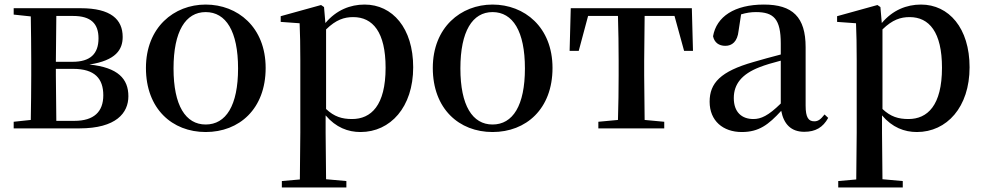

<svg xmlns="http://www.w3.org/2000/svg" viewBox="-20 -563 4315 842"><path d="M113 0H328C490 0 543 -68 543 -141C543 -217 498 -267 372 -280C489 -298 518 -346 518 -401C518 -478 466 -527 334 -527H40V-499L115 -491C116 -435 117 -351 117 -296V-232C117 -177 116 -93 115 -37L40 -29V0ZM227 -493H301C379 -493 412 -459 412 -395C412 -326 375 -292 298 -292H225ZM225 -261H301C396 -261 433 -218 433 -145C433 -73 392 -33 306 -33H227L225 -232Z M882 16C1029 16 1145 -85 1145 -265C1145 -444 1022 -543 882 -543C743 -543 620 -443 620 -265C620 -86 735 16 882 16ZM882 -17C794 -17 741 -100 741 -263C741 -426 794 -510 882 -510C971 -510 1024 -426 1024 -263C1024 -100 971 -17 882 -17Z M1561 16C1692 16 1792 -93 1792 -268C1792 -440 1701 -543 1579 -543C1516 -543 1455 -519 1407 -462L1401 -532L1388 -541L1211 -492V-467L1294 -461C1296 -412 1297 -366 1297 -299V19L1295 224L1216 231V259H1499V231L1410 223L1408 19V-57C1453 -4 1506 16 1561 16ZM1410 -434C1454 -477 1490 -488 1529 -488C1615 -488 1671 -422 1671 -266C1671 -100 1607 -41 1524 -41C1480 -41 1446 -51 1410 -85Z M2140 16C2287 16 2403 -85 2403 -265C2403 -444 2280 -543 2140 -543C2001 -543 1878 -443 1878 -265C1878 -86 1993 16 2140 16ZM2140 -17C2052 -17 1999 -100 1999 -263C1999 -426 2052 -510 2140 -510C2229 -510 2282 -426 2282 -263C2282 -100 2229 -17 2140 -17Z M2689 0H2893V-29L2807 -37L2805 -232V-296L2807 -493H2938L2980 -340H3019L3014 -527H2483L2478 -340H2518L2559 -493H2690C2692 -437 2693 -351 2693 -296V-232C2693 -177 2692 -94 2690 -37L2604 -29V0Z M3507 15C3556 15 3589 -4 3612 -46L3596 -61C3578 -38 3567 -31 3551 -31C3526 -31 3513 -47 3513 -100V-356C3513 -488 3456 -543 3330 -543C3201 -543 3122 -490 3107 -404C3113 -376 3133 -362 3161 -362C3190 -362 3214 -380 3219 -428L3230 -500C3253 -507 3274 -510 3295 -510C3373 -510 3404 -480 3404 -372V-324C3363 -313 3320 -302 3284 -291C3140 -250 3092 -199 3092 -117C3092 -33 3151 16 3233 16C3308 16 3350 -16 3406 -77C3417 -19 3449 15 3507 15ZM3404 -109C3349 -55 3317 -41 3284 -41C3233 -41 3198 -71 3198 -133C3198 -194 3233 -238 3310 -268C3335 -278 3369 -288 3404 -297Z M4001 16C4132 16 4232 -93 4232 -268C4232 -440 4141 -543 4019 -543C3956 -543 3895 -519 3847 -462L3841 -532L3828 -541L3651 -492V-467L3734 -461C3736 -412 3737 -366 3737 -299V19L3735 224L3656 231V259H3939V231L3850 223L3848 19V-57C3893 -4 3946 16 4001 16ZM3850 -434C3894 -477 3930 -488 3969 -488C4055 -488 4111 -422 4111 -266C4111 -100 4047 -41 3964 -41C3920 -41 3886 -51 3850 -85Z"/></svg>

Font: Noto Serif CJK HK SemiBold
Style: Regular
Weight: 600
Designer: Ryoko NISHIZUKA 西塚涼子 (kana & ideographs); Frank Grießhammer (Latin, Greek & Cyrillic); Wenlong ZHANG 张文龙 (bopomofo); San
Foundry: Adobe
Version: Version 2.001;hotconv 1.1.0;makeotfexe 2.6.0